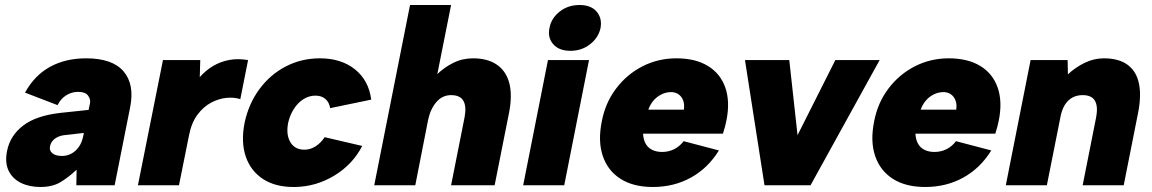

<svg xmlns="http://www.w3.org/2000/svg" viewBox="-20 -740 4603 767"><path d="M285 0 286 -62Q253 -31 221 -12Q189 7 141 7Q97 7 63.5 -9.5Q30 -26 14.5 -58Q-1 -90 8 -136Q20 -198 72 -238Q124 -278 221 -289L334 -301L340 -330Q342 -344 331.5 -358.5Q321 -373 292 -373Q266 -373 244 -359Q222 -345 210 -320L80 -370Q117 -438 179 -472.5Q241 -507 324 -507Q429 -507 473.5 -455Q518 -403 500 -312L438 0ZM315 -209 236 -200Q213 -197 198 -185Q183 -173 180 -156Q176 -139 189 -128Q202 -117 228 -117Q248 -117 265.5 -126.5Q283 -136 295.5 -154Q308 -172 313 -199Z M631 -500H780L778 -432Q802 -459 831.5 -476.5Q861 -494 896 -500.5Q931 -507 971 -500L940 -344Q915 -352 884.5 -349Q854 -346 823.5 -330Q793 -314 769 -282Q745 -250 735 -199L695 0H531Z M1157 7Q1082 8 1032 -24Q982 -56 962 -114Q942 -172 957 -249Q973 -325 1016 -383.5Q1059 -442 1121.5 -474.5Q1184 -507 1258 -507Q1343 -507 1398 -463Q1453 -419 1463 -342L1299 -308Q1295 -332 1279.5 -345Q1264 -358 1240 -358Q1215 -358 1192.5 -344Q1170 -330 1154 -305Q1138 -280 1131 -249Q1122 -202 1140 -172Q1158 -142 1196 -142Q1219 -142 1240 -155Q1261 -168 1277 -192L1427 -157Q1389 -83 1315.5 -38.5Q1242 6 1157 7Z M1618 -720H1782L1727 -444Q1755 -471 1791 -489Q1827 -507 1870 -507Q1928 -507 1965 -481.5Q2002 -456 2014.5 -408Q2027 -360 2014 -292L1956 0H1782L1836 -272Q1844 -315 1831 -337.5Q1818 -360 1782 -360Q1747 -360 1723 -332Q1699 -304 1690 -260L1639 0H1475Z M2169 -500H2333L2234 0H2070ZM2259 -537Q2213 -537 2190 -563.5Q2167 -590 2175 -628Q2182 -667 2215.5 -693.5Q2249 -720 2295 -720Q2341 -720 2363.5 -693.5Q2386 -667 2379 -628Q2371 -590 2337.5 -563.5Q2304 -537 2259 -537Z M2588 7Q2510 7 2459 -25.5Q2408 -58 2388 -117Q2368 -176 2384 -255Q2398 -329 2441 -386Q2484 -443 2546.5 -475Q2609 -507 2682 -507Q2758 -507 2808 -476.5Q2858 -446 2877.5 -390Q2897 -334 2882 -259Q2880 -248 2876.5 -235Q2873 -222 2868 -206H2549Q2550 -183 2559 -166.5Q2568 -150 2585 -141.5Q2602 -133 2625 -133Q2651 -133 2673 -144Q2695 -155 2711 -176L2852 -139Q2808 -68 2740 -30.5Q2672 7 2588 7ZM2712 -302Q2715 -323 2709 -339Q2703 -355 2689.5 -364Q2676 -373 2657 -372Q2638 -371 2620.5 -362Q2603 -353 2590 -337.5Q2577 -322 2570 -302Z M3133 -500 3166 -200 3317 -500H3494L3218 0H3034L2956 -500Z M3676 7Q3598 7 3547 -25.5Q3496 -58 3476 -117Q3456 -176 3472 -255Q3486 -329 3529 -386Q3572 -443 3634.5 -475Q3697 -507 3770 -507Q3846 -507 3896 -476.5Q3946 -446 3965.5 -390Q3985 -334 3970 -259Q3968 -248 3964.5 -235Q3961 -222 3956 -206H3637Q3638 -183 3647 -166.5Q3656 -150 3673 -141.5Q3690 -133 3713 -133Q3739 -133 3761 -144Q3783 -155 3799 -176L3940 -139Q3896 -68 3828 -30.5Q3760 7 3676 7ZM3800 -302Q3803 -323 3797 -339Q3791 -355 3777.5 -364Q3764 -373 3745 -372Q3726 -371 3708.5 -362Q3691 -353 3678 -337.5Q3665 -322 3658 -302Z M4097 -500H4245L4246 -443Q4276 -471 4313 -489Q4350 -507 4390 -507Q4449 -507 4484 -481.5Q4519 -456 4529.5 -408Q4540 -360 4527 -292L4469 0H4305L4359 -272Q4367 -315 4354 -337.5Q4341 -360 4305 -360Q4270 -360 4247 -337.5Q4224 -315 4216 -271L4162 0H3998Z"/></svg>

Font: Albert Sans Black
Style: Italic
Weight: 900
Italic angle: -11.25°
Designer: Andreas Rasmussen
Foundry: a.Foundry
Version: Version 1.025